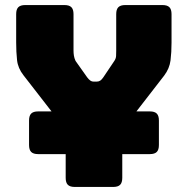

<svg xmlns="http://www.w3.org/2000/svg" viewBox="-20 -740 743 760"><path d="M464 -36Q464 -17 455.5 -8.5Q447 0 428 0H276Q257 0 248.5 -8.5Q240 -17 240 -36V-130H131Q112 -130 103.5 -138.5Q95 -147 95 -166V-263Q95 -282 103.5 -290.5Q112 -299 131 -299H184L73 -442Q51 -470 47.5 -502Q44 -534 44 -572V-684Q44 -703 52.5 -711.5Q61 -720 80 -720H235Q254 -720 262.5 -711.5Q271 -703 271 -684V-540Q271 -530 272.5 -520Q274 -510 279 -499L325 -434Q331 -426 337 -421.5Q343 -417 351 -417H363Q371 -417 377 -421Q383 -425 389 -434L432 -498Q439 -508 439.5 -518.5Q440 -529 440 -539V-684Q440 -703 448.5 -711.5Q457 -720 476 -720H623Q642 -720 650.5 -711.5Q659 -703 659 -684V-571Q659 -533 655 -501Q651 -469 630 -441L520 -299H573Q592 -299 600.5 -290.5Q609 -282 609 -263V-166Q609 -147 600.5 -138.5Q592 -130 573 -130H464Z"/></svg>

Font: Bungee
Style: Regular
Weight: 400
Designer: David Jonathan Ross
Foundry: David Jonathan Ross
Version: Version 1.001;PS 1.0;hotconv 1.0.72;makeotf.lib2.5.5900